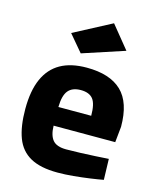

<svg xmlns="http://www.w3.org/2000/svg" viewBox="-115 -835 758 927"><g transform="rotate(15 264.5 -371.5)"><path d="M261 12Q176 12 125.5 -16Q75 -44 53.5 -101Q32 -158 32 -245Q32 -336 58.5 -395.5Q85 -455 137 -484.5Q189 -514 268 -514Q384 -514 442.5 -458Q501 -402 501 -281L493 -202H185Q186 -154 205.5 -130.5Q225 -107 273 -107Q304 -107 342.5 -108.5Q381 -110 419 -112Q457 -114 484 -116L487 -12Q461 -7 422 -1.5Q383 4 341 8Q299 12 261 12ZM184 -295H348Q348 -355 329 -378.5Q310 -402 268 -402Q226 -402 205.5 -377.5Q185 -353 184 -295ZM221 -573 151 -656 339 -755 431 -642Z"/></g></svg>

Font: Cairo ExtraBold
Style: Regular
Weight: 800
Designer: Mohamed Gaber, Accademia di Belle Arti di Urbino
Foundry: Kief Type Foundry, Accademia di Belle Arti di Urbino
Version: Version 3.117